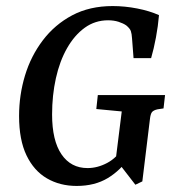

<svg xmlns="http://www.w3.org/2000/svg" viewBox="-20 -603 582 634"><path d="M233 11Q178 11 135 -14Q92 -39 67.5 -90Q43 -141 43 -220Q43 -289 62.5 -353.5Q82 -418 121.5 -470Q161 -522 218.5 -552.5Q276 -583 352 -583Q392 -583 433 -575Q474 -567 505 -553Q502 -517 495 -479.5Q488 -442 479 -411H421L416 -476Q415 -492 412 -500.5Q409 -509 397 -519Q387 -526 371.5 -531Q356 -536 337 -536Q294 -536 260 -511.5Q226 -487 201.5 -444Q177 -401 164.5 -344.5Q152 -288 152 -225Q152 -139 183 -93.5Q214 -48 269 -48Q302 -48 334 -65Q366 -82 387 -117L408 -85Q379 -41 336 -15Q293 11 233 11ZM427 7 376 -59H360L382 -235L298 -243L303 -289H525L520 -245L500 -242Q487 -239 482 -233Q477 -227 475 -209L450 -4Z"/></svg>

Font: Rasa Medium
Style: Italic
Weight: 500
Italic angle: -7.10001°
Designer: Anna Giedrys (Yrsa+Rasa design), David Brezina (Yrsa art-direction, Rasa art-direction, design)
Foundry: Rosetta Type Foundry
Version: Version 2.004